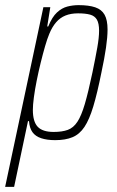

<svg xmlns="http://www.w3.org/2000/svg" viewBox="-51 -538 457 748"><path d="M-31 190 118 -510H145L133 -435H137Q152 -472 171 -489.5Q190 -507 211.5 -512.5Q233 -518 255 -518Q295 -518 320 -509.5Q345 -501 356.5 -480.5Q368 -460 368 -423Q368 -394 362 -352.5Q356 -311 344 -255Q328 -175 312.5 -123.5Q297 -72 278 -43.5Q259 -15 231.5 -3.5Q204 8 164 8Q132 8 109.5 0.5Q87 -7 75.5 -23Q64 -39 62 -66H58L4 190ZM158 -24Q191 -24 213 -32Q235 -40 250.5 -63.5Q266 -87 279.5 -133Q293 -179 309 -255Q321 -313 328 -352.5Q335 -392 335 -418Q335 -447 326.5 -461.5Q318 -476 300 -481Q282 -486 253 -486Q225 -486 204 -477.5Q183 -469 167.5 -451Q152 -433 141 -406Q133 -387 124.5 -357.5Q116 -328 107.5 -293.5Q99 -259 92 -224Q85 -189 81 -159Q77 -129 77 -110Q77 -64 96 -44Q115 -24 158 -24Z"/></svg>

Font: Saira Condensed Thin
Style: Italic
Weight: 250
Width: 3
Italic angle: -12°
Designer: Hector Gatti with collaboration of the Omnibus-Type team
Foundry: Omnibus-Type
Version: Version 1.101